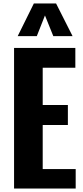

<svg xmlns="http://www.w3.org/2000/svg" viewBox="-20 -1086 478 1106"><path d="M61 0V-810H414V-696H226V-481H371V-366H226V-112H416V0ZM82 -878 175 -1066H303L398 -878H287L239 -997L192 -878Z"/></svg>

Font: Oswald SemiBold
Style: Regular
Weight: 600
Designer: Vernon Adams
Foundry: Vernon Adams
Version: Version 4.100; ttfautohint (v1.8.1.43-b0c9)